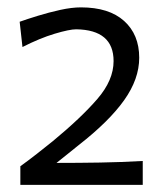

<svg xmlns="http://www.w3.org/2000/svg" viewBox="-20 -831 460 534"><path d="M36.6 -316.9V-368.7Q59.1 -384.8 81.8 -402.6Q104.5 -420.4 127 -438.5Q205.6 -503.4 250.7 -555.7Q295.9 -607.9 295.9 -661.1Q295.9 -748 191.9 -749.5Q173.3 -749.5 131.8 -737.1Q90.3 -724.6 42.5 -700.2L34.7 -770.5Q55.2 -777.8 85.4 -787.1Q115.7 -796.4 147.7 -803.5Q179.7 -810.5 205.1 -810.5Q283.2 -810.5 325.2 -772.7Q367.2 -734.9 367.2 -670.4Q367.2 -611.3 325.4 -552.5Q283.7 -493.7 199.2 -427.7L137.2 -377.9Q197.8 -377.9 258.1 -378.9Q318.4 -379.9 377 -383.3V-316.9Z"/></svg>

Font: Pinar DS3-Regular
Style: Regular
Weight: 400
Designer: Amin Abedi
Version: Version 2.000